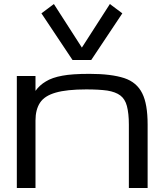

<svg xmlns="http://www.w3.org/2000/svg" viewBox="-20 -944 822 964"><path d="M64.5 -562.5H158.2V-487.8Q178.7 -516.6 210.4 -535.2Q241.7 -554.7 293.5 -564Q341.3 -573.2 429.7 -573.2Q538.1 -573.2 604 -551.8Q667 -530.8 694.3 -475.1Q721.2 -421.9 721.2 -318.8V0H627V-318.8Q627 -374 617.2 -411.6Q607.9 -446.8 584 -464.8Q560.5 -482.4 518.6 -489.3Q476.6 -495.1 413.1 -495.1Q315.4 -495.1 259.8 -479Q203.6 -462.9 181.2 -428.7Q158.2 -394 158.2 -338.9V0H64.5ZM188 -877 250.5 -923.8 391.1 -705.1 531.7 -923.8 594.2 -877 438 -642.6H344.2Z"/></svg>

Font: Michroma+
Style: Regular
Weight: 400
Designer: beogot
Foundry: beogot
Version: Version